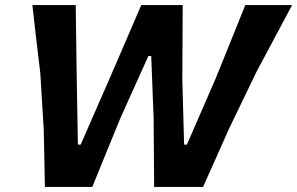

<svg xmlns="http://www.w3.org/2000/svg" viewBox="-20 -733 1166 753"><path d="M156 0Q155 -53 154 -112.2Q153 -171.5 151.5 -225L138 -447Q130.5 -507.5 122.2 -578.8Q114 -650 107 -713H277Q278 -643.5 279 -566.5Q280 -489.5 281 -419.5L285.5 -166H296.5L410 -425.5Q438.5 -491.5 471.8 -568.5Q505 -645.5 534 -713H696.5Q696 -643.5 695.8 -568.5Q695.5 -493.5 695 -423.5L702 -166H713L825.5 -424.5Q853 -492.5 883.8 -568.5Q914.5 -644.5 942 -713H1125.5Q1091.5 -649.5 1054.2 -579.2Q1017 -509 985.5 -450.5L877 -225.5Q853 -171.5 826.2 -111.2Q799.5 -51 776.5 0H584.5Q584 -63 583.5 -134.8Q583 -206.5 582.5 -269.5L573 -513.5H562L452 -269.5Q426.5 -207 397 -135Q367.5 -63 342 0Z"/></svg>

Font: Commissioner Loud SemiBold
Style: Italic
Weight: 600
Italic angle: -12°
Designer: Kostas Bartsokas
Foundry: Kostas Bartsokas
Version: Version 1.000; ttfautohint (v1.8.3)